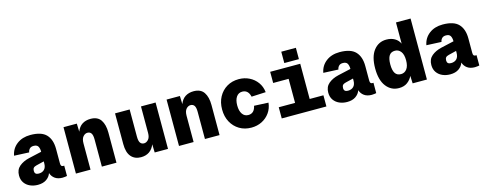

<svg xmlns="http://www.w3.org/2000/svg" viewBox="-28 -1437 5456 2159"><g transform="rotate(-15 2700.0 -357.0)"><path d="M220 12Q171 12 130 -6Q89 -24 64.5 -59Q40 -94 40 -144Q40 -212 85.5 -250Q131 -288 200 -304L350 -338Q350 -377 336.5 -400.5Q323 -424 284 -424Q253 -424 237 -406.5Q221 -389 218 -366L44 -374Q59 -455 122.5 -503.5Q186 -552 280 -552Q409 -552 464.5 -493Q520 -434 520 -326V-158Q520 -136 527 -128Q534 -120 546 -120H560V0Q554 1 539.5 3.5Q525 6 508 6Q454 6 420 -18.5Q386 -43 373 -84Q359 -42 320 -15Q281 12 220 12ZM261 -108Q302 -108 326 -132Q350 -156 350 -204V-226L260 -204Q235 -198 224.5 -186Q214 -174 214 -150Q214 -108 261 -108Z M664 0V-540H819L822 -445Q843 -500 883.5 -526Q924 -552 980 -552Q1063 -552 1099.5 -497.5Q1136 -443 1136 -351V0H966V-316Q966 -367 951 -388.5Q936 -410 907 -410Q879 -410 856.5 -384.5Q834 -359 834 -306V0Z M1420 12Q1347 12 1305.5 -36.5Q1264 -85 1264 -182V-540H1434V-224Q1434 -172 1449.5 -151Q1465 -130 1493 -130Q1520 -130 1543 -155Q1566 -180 1566 -232V-540H1736V0H1581L1578 -96Q1558 -44 1518 -16Q1478 12 1420 12Z M1864 0V-540H2019L2022 -445Q2043 -500 2083.5 -526Q2124 -552 2180 -552Q2263 -552 2299.5 -497.5Q2336 -443 2336 -351V0H2166V-316Q2166 -367 2151 -388.5Q2136 -410 2107 -410Q2079 -410 2056.5 -384.5Q2034 -359 2034 -306V0Z M2706 12Q2628 12 2567.5 -24Q2507 -60 2472.5 -123.5Q2438 -187 2438 -270Q2438 -353 2472.5 -416.5Q2507 -480 2567.5 -516Q2628 -552 2706 -552Q2772 -552 2827.5 -524.5Q2883 -497 2919 -447.5Q2955 -398 2962 -332L2796 -324Q2777 -406 2708 -406Q2664 -406 2639 -369.5Q2614 -333 2614 -270Q2614 -207 2639 -170.5Q2664 -134 2708 -134Q2779 -134 2796 -218L2962 -210Q2955 -144 2919.5 -94Q2884 -44 2828.5 -16Q2773 12 2706 12Z M3060 0V-130H3250V-410H3070V-540H3420V-130H3580V0ZM3249 -594V-726H3419V-594Z M3820 12Q3771 12 3730 -6Q3689 -24 3664.5 -59Q3640 -94 3640 -144Q3640 -212 3685.5 -250Q3731 -288 3800 -304L3950 -338Q3950 -377 3936.5 -400.5Q3923 -424 3884 -424Q3853 -424 3837 -406.5Q3821 -389 3818 -366L3644 -374Q3659 -455 3722.5 -503.5Q3786 -552 3880 -552Q4009 -552 4064.5 -493Q4120 -434 4120 -326V-158Q4120 -136 4127 -128Q4134 -120 4146 -120H4160V0Q4154 1 4139.5 3.5Q4125 6 4108 6Q4054 6 4020 -18.5Q3986 -43 3973 -84Q3959 -42 3920 -15Q3881 12 3820 12ZM3861 -108Q3902 -108 3926 -132Q3950 -156 3950 -204V-226L3860 -204Q3835 -198 3824.5 -186Q3814 -174 3814 -150Q3814 -108 3861 -108Z M4424 12Q4333 12 4276.5 -61Q4220 -134 4220 -270Q4220 -407 4276.5 -479.5Q4333 -552 4424 -552Q4480 -552 4520.5 -528.5Q4561 -505 4580 -463V-710H4750V0H4584L4580 -88Q4561 -46 4522 -17Q4483 12 4424 12ZM4486 -134Q4527 -134 4553.5 -168.5Q4580 -203 4580 -270Q4580 -338 4553.5 -372Q4527 -406 4486 -406Q4439 -406 4417.5 -372Q4396 -338 4396 -270Q4396 -202 4417.5 -168Q4439 -134 4486 -134Z M5020 12Q4971 12 4930 -6Q4889 -24 4864.5 -59Q4840 -94 4840 -144Q4840 -212 4885.5 -250Q4931 -288 5000 -304L5150 -338Q5150 -377 5136.5 -400.5Q5123 -424 5084 -424Q5053 -424 5037 -406.5Q5021 -389 5018 -366L4844 -374Q4859 -455 4922.5 -503.5Q4986 -552 5080 -552Q5209 -552 5264.5 -493Q5320 -434 5320 -326V-158Q5320 -136 5327 -128Q5334 -120 5346 -120H5360V0Q5354 1 5339.5 3.5Q5325 6 5308 6Q5254 6 5220 -18.5Q5186 -43 5173 -84Q5159 -42 5120 -15Q5081 12 5020 12ZM5061 -108Q5102 -108 5126 -132Q5150 -156 5150 -204V-226L5060 -204Q5035 -198 5024.5 -186Q5014 -174 5014 -150Q5014 -108 5061 -108Z"/></g></svg>

Font: Geist Mono UltraBlack
Style: Regular
Weight: 900
Monospace: yes
Designer: Basement.studio, Andrés Briganti, Mateo Zaragoza
Foundry: Basement.studio, Vercel, Andrés Briganti, Guido Ferreyra, Mateo Zaragoza
Version: Version 1.400; ttfautohint (v1.8.4.7-5d5b)